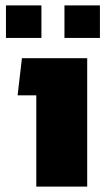

<svg xmlns="http://www.w3.org/2000/svg" viewBox="-20 -689 389 709"><path d="M2 -669H133V-549H2ZM218 -669H349V-549H218ZM114 -337H45L61 -474H302V0H114Z"/></svg>

Font: Kanit Bold
Style: Regular
Weight: 700
Designer: Katatrad Team
Foundry: CadsonDemak
Version: Version 1.000